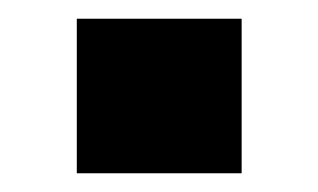

<svg xmlns="http://www.w3.org/2000/svg" viewBox="-20 -423 340 205"><path d="M62 -403H238V-238H62Z"/></svg>

Font: Protest Strike
Style: Regular
Weight: 400
Designer: Octavio Pardo
Foundry: Ashler Design
Version: Version 2.005; ttfautohint (v1.8.4.7-5d5b)